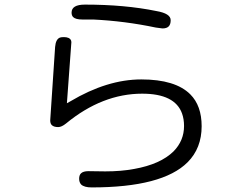

<svg xmlns="http://www.w3.org/2000/svg" viewBox="-20 -777 1040 842"><path d="M352.5 -756.8Q293.9 -756.8 293.9 -721.7Q293.9 -709 300.8 -702.1Q311.5 -691.4 341.8 -691.4H389.6Q528.3 -684.6 663.1 -656.2L692.4 -652.3Q710.9 -652.3 719.7 -661.1Q728.5 -669.9 728.5 -688.5Q728.5 -717.8 666 -728.5Q666 -728.5 666 -728.5Q528.3 -756.8 352.5 -756.8ZM814.5 -363.3Q749 -428.7 599.6 -428.7Q450.2 -428.7 289.1 -333L273.4 -324.2Q293 -590.8 293 -591.8Q293 -604.5 281.2 -610.4Q272.5 -614.3 260.7 -614.3Q249 -614.3 243.2 -612.3Q224.6 -605.5 221.7 -571.3Q200.2 -250 200.2 -249Q200.2 -235.4 207 -228.5Q215.8 -219.7 235.4 -219.7Q250 -219.7 269.5 -235.4Q428.7 -366.2 603.5 -366.2Q747.1 -366.2 778.3 -279.3Q787.1 -254.9 787.1 -224.6Q787.1 -160.2 741.2 -113.3Q683.6 -56.6 568.4 -36.1Q511.7 -25.4 441.4 -25.4L368.2 -26.4Q344.7 -26.4 335 -16.6Q327.1 -8.8 327.1 6.8Q327.1 22.5 335.9 32.2Q349.6 44.9 381.8 44.9Q692.4 44.9 802.7 -65.4Q864.3 -127 864.3 -223.6Q864.3 -313.5 814.5 -363.3Z"/></svg>

Font: FakePearl
Style: ExtraLight
Weight: 300
Version: Version 1.2